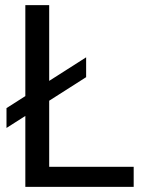

<svg xmlns="http://www.w3.org/2000/svg" viewBox="-20 -731 592 751"><path d="M316.9 -429.2V-506.8L5.4 -308.1V-230.5ZM502.9 0V-78.6H172.4V-710.9H79.1V0Z"/></svg>

Font: Ride
Style: Regular
Weight: 400
Version: Version 3.000